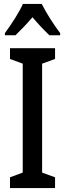

<svg xmlns="http://www.w3.org/2000/svg" viewBox="-20 -960 332 980"><path d="M193 -940H97C79 -899 39 -837 5 -791V-780H59C82 -802 115 -836 146 -872C175 -837 206 -805 232 -780H287V-791C252 -837 215 -896 193 -940ZM261 0V-55L195 -79V-635L261 -659V-714H31V-659L96 -635V-79L31 -55V0Z"/></svg>

Font: Noto Sans Sinhala UI ExtraCondensed Medium
Style: Regular
Weight: 500
Width: 2
Designer: Jelle Bosma - Monotype Design Team
Foundry: Monotype Imaging Inc.
Version: Version 2.006